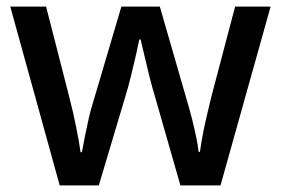

<svg xmlns="http://www.w3.org/2000/svg" viewBox="-20 -653 847 579"><path d="M447 -363Q439 -389 430.5 -423Q422 -457 415 -487.5Q408 -518 404 -534H400Q397 -518 390 -487Q383 -456 374.5 -422Q366 -388 358 -362L278 -94H160L11 -633H119L189 -360Q200 -318 209.5 -270.5Q219 -223 223 -194H227Q230 -211 235.5 -239Q241 -267 247.5 -295.5Q254 -324 260 -342L346 -633H462L546 -342Q552 -322 559 -294.5Q566 -267 571.5 -240.5Q577 -214 579 -195H583Q585 -211 590 -239Q595 -267 602.5 -299Q610 -331 617 -360L689 -633H796L645 -94H524Z"/></svg>

Font: Noto Sans Telugu UI Medium
Style: Regular
Weight: 500
Designer: Jelle Bosma - Monotype Design Team
Foundry: Monotype Imaging Inc.
Version: Version 2.005; ttfautohint (v1.8.4.7-5d5b)